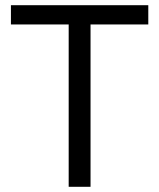

<svg xmlns="http://www.w3.org/2000/svg" viewBox="-20 -718 612 738"><path d="M328 -624V0H244V-624H22V-698H550V-624Z"/></svg>

Font: IBM Plex Sans KR
Style: Regular
Weight: 400
Designer: Mike Abbink; Paul van der Laan; Pieter van Rosmalen; Wujin Sim; Chorong Kim; Dohee Lee;
Foundry: Sandoll Inc.
Version: Version 1.000